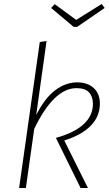

<svg xmlns="http://www.w3.org/2000/svg" viewBox="-20 -945 546 965"><path d="M162 -367Q205 -452 257.5 -491.5Q310 -531 368 -531Q420 -531 451 -502.5Q482 -474 482 -424Q482 -360 436 -313Q390 -266 303 -239L422 0H385L261 -252Q352 -277 399.5 -320Q447 -363 447 -423Q447 -459 427.5 -480.5Q408 -502 365 -502Q250 -502 152 -297L110 0H76L180 -734L214 -739ZM506 -905 368 -810H350L237 -905L255 -924L363 -845L491 -925Z"/></svg>

Font: FiraGO UltraLight
Style: Italic
Weight: 200
Italic angle: -8°
Designer: bBox Type GmbH
Foundry: bBox Type GmbH
Version: Version 1.001